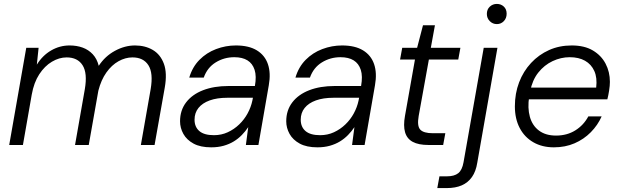

<svg xmlns="http://www.w3.org/2000/svg" viewBox="-20 -740 3166 980"><path d="M27 0 114 -496H177L168 -410Q197 -457 241 -482.5Q285 -508 335 -508Q372 -508 402 -497Q432 -486 453.5 -463Q475 -440 484 -404Q516 -453 566.5 -480.5Q617 -508 669 -508Q721 -508 760 -485Q799 -462 816.5 -414.5Q834 -367 821 -293L769 0H699L749 -285Q763 -367 737.5 -407Q712 -447 656 -447Q620 -447 585 -427.5Q550 -408 523 -370Q496 -332 482 -277L433 0H363L413 -285Q427 -367 401.5 -407Q376 -447 320 -447Q282 -447 245 -425Q208 -403 180.5 -361Q153 -319 142 -257L97 0Z M1058 12Q1003 12 968 -7Q933 -26 916 -56.5Q899 -87 899 -121Q899 -177 930 -217.5Q961 -258 1016.5 -279.5Q1072 -301 1146 -301H1281Q1290 -351 1279.5 -383.5Q1269 -416 1243 -432Q1217 -448 1176 -448Q1124 -448 1081 -421.5Q1038 -395 1020 -344H946Q962 -398 998 -434.5Q1034 -471 1083 -489.5Q1132 -508 1184 -508Q1250 -508 1291 -483Q1332 -458 1347.5 -412.5Q1363 -367 1352 -305L1299 0H1235L1247 -91Q1233 -70 1214.5 -51Q1196 -32 1173 -18Q1150 -4 1121.5 4Q1093 12 1058 12ZM1072 -50Q1110 -50 1142.5 -65Q1175 -80 1201 -105Q1227 -130 1244 -161.5Q1261 -193 1268 -226L1271 -241H1140Q1088 -241 1050.5 -227.5Q1013 -214 993 -189Q973 -164 973 -129Q973 -92 997.5 -71Q1022 -50 1072 -50Z M1600 12Q1545 12 1510 -7Q1475 -26 1458 -56.5Q1441 -87 1441 -121Q1441 -177 1472 -217.5Q1503 -258 1558.5 -279.5Q1614 -301 1688 -301H1823Q1832 -351 1821.5 -383.5Q1811 -416 1785 -432Q1759 -448 1718 -448Q1666 -448 1623 -421.5Q1580 -395 1562 -344H1488Q1504 -398 1540 -434.5Q1576 -471 1625 -489.5Q1674 -508 1726 -508Q1792 -508 1833 -483Q1874 -458 1889.5 -412.5Q1905 -367 1894 -305L1841 0H1777L1789 -91Q1775 -70 1756.5 -51Q1738 -32 1715 -18Q1692 -4 1663.5 4Q1635 12 1600 12ZM1614 -50Q1652 -50 1684.5 -65Q1717 -80 1743 -105Q1769 -130 1786 -161.5Q1803 -193 1810 -226L1813 -241H1682Q1630 -241 1592.5 -227.5Q1555 -214 1535 -189Q1515 -164 1515 -129Q1515 -92 1539.5 -71Q1564 -50 1614 -50Z M2167 0Q2116 0 2086.5 -16Q2057 -32 2047.5 -65Q2038 -98 2047 -148L2098 -436H2022L2033 -496H2109L2139 -611H2200L2179 -496H2330L2319 -436H2169L2117 -148Q2108 -97 2125 -78.5Q2142 -60 2189 -60H2253L2242 0Z M2212 220 2223 160H2261Q2299 160 2319 144Q2339 128 2346 88L2449 -496H2519L2416 91Q2409 135 2389 163.5Q2369 192 2337 206Q2305 220 2260 220ZM2516 -617Q2495 -617 2480 -632Q2465 -647 2465 -669Q2465 -692 2480 -706Q2495 -720 2516 -720Q2537 -720 2551.5 -706.5Q2566 -693 2566 -670Q2566 -647 2551.5 -632Q2537 -617 2516 -617Z M2807 12Q2747 12 2702 -14Q2657 -40 2632.5 -87Q2608 -134 2608 -197Q2608 -263 2629.5 -319.5Q2651 -376 2690.5 -418.5Q2730 -461 2782.5 -484.5Q2835 -508 2898 -508Q2963 -508 3006 -482.5Q3049 -457 3071 -415Q3093 -373 3093 -322Q3093 -303 3089 -277.5Q3085 -252 3080 -233H2665L2675 -293H3023Q3029 -343 3013.5 -377.5Q2998 -412 2966 -430Q2934 -448 2888 -448Q2843 -448 2800.5 -428Q2758 -408 2727.5 -369.5Q2697 -331 2686 -274L2681 -247Q2672 -189 2684.5 -144Q2697 -99 2731 -73.5Q2765 -48 2818 -48Q2874 -48 2916.5 -74.5Q2959 -101 2983 -146H3051Q3031 -101 2995.5 -65Q2960 -29 2912.5 -8.5Q2865 12 2807 12Z"/></svg>

Font: DM Sans 24pt Light
Style: Italic
Weight: 300
Italic angle: -10°
Designer: Colophon Foundry, Jonny Pinhorn
Foundry: Colophon Foundry
Version: Version 4.004;gftools[0.9.30]